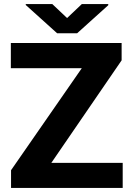

<svg xmlns="http://www.w3.org/2000/svg" viewBox="-20 -922 648 942"><path d="M582 -123V0H34.2V-86.9L381.3 -587.4H33.2V-710.9H576.7V-626L231.9 -123ZM236.8 -901.9 309.1 -833.5 381.3 -901.9H511.2V-896.5L358.4 -758.8H260.3L106.4 -897.5V-901.9Z"/></svg>

Font: Vazirmatn RD ExtraBold
Style: Regular
Weight: 800
Designer: Saber Rastikerdar
Foundry: Saber Rastikerdar
Version: Version 32.102